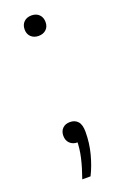

<svg xmlns="http://www.w3.org/2000/svg" viewBox="-139 -589 496 785"><g transform="rotate(-20 109.0 -196.5)"><path d="M75.5 154Q91.5 109 100.5 70Q109.5 31 109.5 -9L118 5.5H109Q89 5.5 76.2 -6.8Q63.5 -19 63.5 -39.5Q63.5 -59.5 75.5 -71.5Q87.5 -83.5 108 -83.5Q129.5 -83.5 142 -69.5Q154.5 -55.5 154.5 -24.5Q154.5 24.5 142.5 70.2Q130.5 116 111.5 154ZM109 -458Q89 -458 76.2 -470Q63.5 -482 63.5 -502Q63.5 -522.5 76 -534.8Q88.5 -547 109 -547Q129.5 -547 142 -534.8Q154.5 -522.5 154.5 -502Q154.5 -482 142 -470Q129.5 -458 109 -458Z"/></g></svg>

Font: Encode Sans SC Light
Style: Regular
Weight: 300
Version: Version 3.002